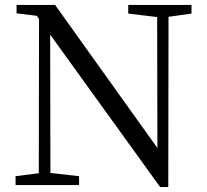

<svg xmlns="http://www.w3.org/2000/svg" viewBox="-20 -749 838 777"><path d="M755 -729H499V-694L616 -680L617 -150L203 -729H47V-695L129 -685L138 -672L137 -48L43 -36V0H300V-36L184 -49L183 -609L628 8H661L662 -681L755 -694Z"/></svg>

Font: Source Han Serif AKR9
Style: Regular
Weight: 400
Designer: Ryoko NISHIZUKA 西塚涼子 (kana & ideographs); Frank Grießhammer (Latin, Greek & Cyrillic); Sandoll Communications 산돌커뮤니케이션, 
Foundry: Adobe Systems Incorporated
Version: Version 1.005;hotconv 1.0.107;makeotfexe 2.5.65593